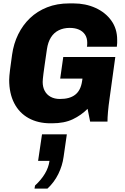

<svg xmlns="http://www.w3.org/2000/svg" viewBox="-20 -715 736 1129"><path d="M277 10Q203 10 148 -20.5Q93 -51 63.5 -108.5Q34 -166 34 -245Q34 -264 39 -304.5Q44 -345 51 -393Q60 -458 87 -513Q114 -568 156.5 -608.5Q199 -649 257 -672Q315 -695 388 -695H412Q483 -695 541.5 -668.5Q600 -642 634.5 -594Q669 -546 669 -481Q669 -471 669 -462Q669 -453 667 -440H491Q492 -444 492.5 -448.5Q493 -453 493 -463Q493 -492 480 -511.5Q467 -531 444 -541Q421 -551 390 -551Q354 -551 325.5 -537Q297 -523 279.5 -495Q262 -467 256 -426Q248 -371 243 -336.5Q238 -302 235.5 -282Q233 -262 232 -251Q231 -240 231 -233Q231 -203 243 -180.5Q255 -158 278 -145.5Q301 -133 332 -133Q361 -133 383 -139Q405 -145 421.5 -157.5Q438 -170 448.5 -190.5Q459 -211 463 -240L465 -253H334L352 -380H658L625 -141Q618 -92 615 -57.5Q612 -23 612 0H510L495 -75Q457 -37 407.5 -13.5Q358 10 286 10ZM183 394 186 376Q223 342 244.5 305.5Q266 269 271 231H204L227 75H373L354 207Q347 259 323 308Q299 357 259 394Z"/></svg>

Font: Chivo Medium ExtraBold
Style: Italic
Weight: 800
Italic angle: -8.05°
Version: Version 2.002